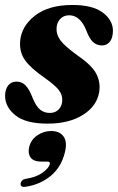

<svg xmlns="http://www.w3.org/2000/svg" viewBox="-24 -476 464 754"><path d="M172 -32.5Q194 -32.5 207.2 -47Q220.5 -61.5 220.5 -83.5Q221 -104.5 206.2 -123.2Q191.5 -142 150.5 -171Q97.5 -207.5 74.8 -239Q52 -270.5 55 -313.5Q59.5 -372.5 113.2 -414.5Q167 -456.5 260.5 -456.5Q339 -456.5 378.8 -427.2Q418.5 -398 419.5 -356.5Q419.5 -328 407.8 -312.8Q396 -297.5 376.5 -297.5Q356 -297.5 341.2 -311Q326.5 -324.5 313.5 -360Q289.5 -416 247.5 -416Q225.5 -416 211.8 -400.8Q198 -385.5 198 -362Q197.5 -339 213.8 -317Q230 -295 279 -259.5Q336.5 -220 354 -186.5Q371.5 -153 365.5 -114.5Q356.5 -59.5 302 -25Q247.5 9.5 162.5 9.5Q77 9.5 36.5 -23.2Q-4 -56 -4 -99.5Q-4 -124.5 7.8 -140Q19.5 -155.5 41 -155.5Q63 -155.5 77.5 -139.5Q92 -123.5 104.5 -90.5Q118 -58 133.8 -45.2Q149.5 -32.5 172 -32.5ZM138 158.5Q106.5 158.5 95.5 141.5Q84.5 124.5 91 100Q98 72.5 122.5 55.5Q147 38.5 177 38.5Q211 38.5 226.2 60.8Q241.5 83 230 125.5Q215.5 181.5 174.8 215Q134 248.5 79 257Q55.5 261.5 57 245Q57.5 239 62 233.8Q66.5 228.5 75.5 226.5Q117.5 220.5 142.5 202.5Q167.5 184.5 171.5 169Q174 158.5 162.5 158.5Z"/></svg>

Font: Fraunces 144pt Soft
Style: Bold Italic
Weight: 700
Italic angle: -16°
Version: Version 1.000;[b76b70a41]